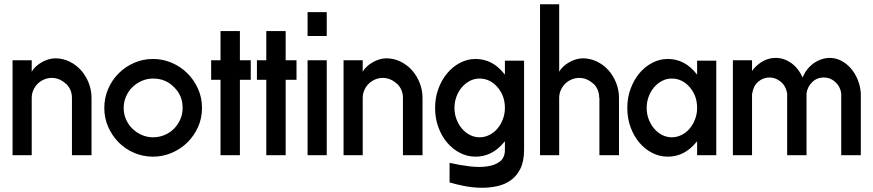

<svg xmlns="http://www.w3.org/2000/svg" viewBox="-20 -731 4100 902"><path d="M129 -448V-394Q136 -407 148.5 -418.5Q161 -430 176 -438.5Q191 -447 207.5 -452Q224 -457 240 -457Q275 -457 306 -442Q337 -427 360 -401.5Q383 -376 396.5 -342Q410 -308 410 -271V-2H318V-271Q318 -310 291 -337H290Q260 -365 223 -365Q205 -365 188 -358Q171 -351 158 -338.5Q145 -326 137 -308.5Q129 -291 129 -271V-2H39V-448Z M699 -454Q745 -454 787 -436Q829 -418 860.5 -386.5Q892 -355 910.5 -313.5Q929 -272 929 -224Q929 -176 910.5 -134.5Q892 -93 860.5 -62Q829 -31 787 -13Q745 5 699 5Q652 5 610 -13Q568 -31 537 -62.5Q506 -94 488 -135.5Q470 -177 470 -224Q470 -271 488 -313Q506 -355 537.5 -386.5Q569 -418 610.5 -436Q652 -454 699 -454ZM797 -322Q758 -362 699 -362Q671 -362 646 -351Q621 -340 602 -321.5Q583 -303 572 -277.5Q561 -252 561 -224Q561 -195 572 -170Q583 -145 602 -126.5Q621 -108 646 -97Q671 -86 699 -86Q727 -86 752.5 -96.5Q778 -107 797 -126Q816 -145 827 -170Q838 -195 838 -224Q838 -283 797 -322Z M1016 -2V-356H972V-448H1016V-585H1107V-448H1158V-356H1107V-2Z M1231 -2V-356H1187V-448H1231V-585H1322V-448H1373V-356H1322V-2Z M1515 -448V-2H1425V-448ZM1515 -674V-562H1425V-674Z M1684 -448V-394Q1691 -407 1703.5 -418.5Q1716 -430 1731 -438.5Q1746 -447 1762.5 -452Q1779 -457 1795 -457Q1830 -457 1861 -442Q1892 -427 1915 -401.5Q1938 -376 1951.5 -342Q1965 -308 1965 -271V-2H1873V-271Q1873 -310 1846 -337H1845Q1815 -365 1778 -365Q1760 -365 1743 -358Q1726 -351 1713 -338.5Q1700 -326 1692 -308.5Q1684 -291 1684 -271V-2H1594V-448Z M2442 -446V-27Q2442 27 2424.5 62Q2407 97 2378 117Q2349 137 2312 144.5Q2275 152 2236 151Q2197 150 2159.5 142.5Q2122 135 2092 126V34Q2140 45 2186.5 50.5Q2233 56 2270 50.5Q2307 45 2329.5 27Q2352 9 2352 -27V-67L2349 -64Q2293 5 2214 5Q2176 5 2141.5 -12.5Q2107 -30 2081 -60.5Q2055 -91 2039.5 -133Q2024 -175 2024 -224Q2024 -272 2039.5 -314Q2055 -356 2081 -387Q2107 -418 2141.5 -436Q2176 -454 2214 -454Q2294 -454 2349 -384L2350 -383Q2350 -381 2352 -381V-446ZM2315 -324Q2280 -362 2233 -362Q2208 -362 2186.5 -350.5Q2165 -339 2149 -320Q2133 -301 2124 -276Q2115 -251 2115 -224Q2115 -196 2124.5 -171Q2134 -146 2150 -127Q2166 -108 2187.5 -97Q2209 -86 2233 -86Q2257 -86 2279 -97Q2301 -108 2317 -127Q2333 -146 2342.5 -171Q2352 -196 2352 -224Q2352 -283 2315 -324Z M2607 -711V-394Q2614 -407 2626.5 -418.5Q2639 -430 2654 -438.5Q2669 -447 2685.5 -452Q2702 -457 2718 -457Q2753 -457 2784 -442Q2815 -427 2838 -401.5Q2861 -376 2874.5 -342Q2888 -308 2888 -271V-2H2796V-271H2795Q2795 -311 2769 -337H2768Q2738 -365 2701 -365Q2683 -365 2666 -358Q2649 -351 2636 -338.5Q2623 -326 2615 -308.5Q2607 -291 2607 -271V-2H2517V-711Z M3345 -446V-2H3255V-67L3252 -64Q3196 5 3117 5Q3079 5 3044.5 -12.5Q3010 -30 2984 -60.5Q2958 -91 2942.5 -133Q2927 -175 2927 -224Q2927 -272 2942.5 -314Q2958 -356 2984 -387Q3010 -418 3044.5 -436Q3079 -454 3117 -454Q3197 -454 3252 -384L3253 -383Q3253 -381 3255 -381V-446ZM3218 -324Q3183 -362 3136 -362Q3111 -362 3089.5 -350.5Q3068 -339 3052 -320Q3036 -301 3027 -276Q3018 -251 3018 -224Q3018 -196 3027.5 -171Q3037 -146 3053 -127Q3069 -108 3090.5 -97Q3112 -86 3136 -86Q3160 -86 3182 -97Q3204 -108 3220 -127Q3236 -146 3245.5 -171Q3255 -196 3255 -224Q3255 -283 3218 -324Z M3513 -448V-397Q3515 -400 3516.5 -402Q3518 -404 3520 -407Q3566 -459 3624 -459Q3662 -459 3695.5 -436Q3729 -413 3751 -367Q3759 -388 3772.5 -405Q3786 -422 3803 -434Q3820 -446 3839.5 -452.5Q3859 -459 3878 -459Q3906 -459 3931.5 -446Q3957 -433 3977 -410Q3997 -387 4009.5 -356.5Q4022 -326 4024 -292V-2H3932V-292Q3928 -324 3904.5 -345.5Q3881 -367 3850 -367Q3818 -367 3795.5 -345Q3773 -323 3769 -292V-2H3678V-292Q3672 -327 3648 -347Q3624 -367 3595 -367Q3565 -367 3542 -347Q3519 -327 3514 -292H3513V-2H3423V-448Z"/></svg>

Font: Fundamental  Brigade
Style: Regular
Weight: 400
Designer: Peter Wiegel, original typeface by Arno Drescher 1935
Foundry: Peter Wiegel
Version: Version 0.000 2012 initial release